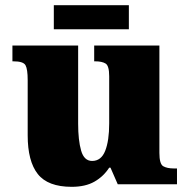

<svg xmlns="http://www.w3.org/2000/svg" viewBox="-20 -712 731 742"><path d="M257 10Q165 10 126 -39.5Q87 -89 87 -189V-402Q87 -445 78.5 -460Q70 -475 32 -475H28V-536H282V-234Q282 -170 293.5 -130Q305 -90 336 -90Q371 -90 386.5 -129Q402 -168 402 -235V-417Q402 -458 388 -466.5Q374 -475 348 -475H344V-536H596V-121Q596 -78 611 -69.5Q626 -61 652 -61H664V0H435L407 -64H402Q380 -30 345 -10Q310 10 257 10ZM188 -599V-692H478V-599Z"/></svg>

Font: Noto Serif Hentaigana Black
Style: Regular
Weight: 900
Designer: Kazuhiro Yamada
Foundry: nipponia
Version: Version 1.000; ttfautohint (v1.8.4.7-5d5b)